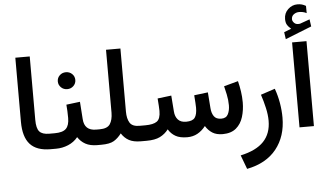

<svg xmlns="http://www.w3.org/2000/svg" viewBox="-67 -1000 2374 1381"><g transform="rotate(-5 1119.5 -309.5)"><path d="M71.3 -677.7H175.3V-219.7Q175.3 -158.7 196 -135.3Q216.8 -111.8 266.6 -111.8H278.8V0H266.6Q166.5 0 118.9 -52.7Q71.3 -105.5 71.3 -214.8Z M407.7 -309.1 506.8 -321.3 515.6 -195.8Q520.5 -111.8 605.5 -111.8H615.7V0H604.5Q552.7 0 519 -18.6Q485.4 -37.1 464.4 -69.8Q436.5 -35.2 394.5 -17.6Q352.5 0 306.2 0H259.3V-111.8H306.2Q364.3 -111.8 388.2 -135.5Q412.1 -159.2 412.1 -212.9Q412.1 -238.8 410.9 -262.5Q409.7 -286.1 407.7 -309.1ZM360.8 -481Q360.8 -506.8 379.2 -524.4Q397.5 -542 424.3 -542Q450.7 -542 469 -524.4Q487.3 -506.8 487.3 -481Q487.3 -455.6 469 -437.7Q450.7 -419.9 424.3 -419.9Q397.5 -419.9 379.2 -437.7Q360.8 -455.6 360.8 -481Z M726.1 -222.7V-677.7H830.1V-221.7Q830.1 -171.4 848.4 -141.6Q866.7 -111.8 918 -111.8H933.6V0H918.9Q865.7 0 833.3 -17.6Q800.8 -35.2 779.3 -69.3Q754.4 -36.1 724.4 -18.1Q694.3 0 632.8 0H596.2V-111.8H630.9Q686.5 -111.8 706.1 -141.6Q725.6 -171.4 726.1 -222.7Z M1254.4 0Q1201.2 0 1169.4 -18.1Q1137.7 -36.1 1118.2 -68.8Q1093.3 -36.1 1057.1 -18.1Q1021 0 959 0H914.1V-111.8H960Q1018.6 -111.8 1044.7 -130.6Q1070.8 -149.4 1070.8 -206.1Q1070.8 -218.3 1069.3 -242.7Q1067.9 -267.1 1065.4 -296.4L1165 -308.6L1173.8 -193.4Q1176.3 -156.2 1196.3 -134Q1216.3 -111.8 1255.4 -111.8Q1302.2 -111.8 1318.6 -134.8Q1335 -157.7 1335 -206.1Q1335 -217.8 1333.5 -242.4Q1332 -267.1 1329.6 -296.4L1429.2 -308.6L1438 -193.4Q1440.4 -158.2 1456.3 -135Q1472.2 -111.8 1509.3 -111.8Q1544.9 -111.8 1558.3 -138.9Q1571.8 -166 1571.8 -203.1Q1571.8 -242.2 1563.2 -282.2Q1554.7 -322.3 1549.3 -342.3L1651.9 -370.1Q1661.1 -334.5 1667 -294.7Q1672.9 -254.9 1672.9 -215.8Q1672.9 -159.7 1657.7 -110.4Q1642.6 -61 1606.9 -30.8Q1571.3 -0.5 1510.3 0Q1464.4 0 1435.1 -18.8Q1405.8 -37.6 1386.7 -69.3Q1360.4 -35.6 1327.6 -17.8Q1294.9 0 1254.4 0Z M1662.6 264.2 1625 163.6Q1738.3 139.2 1792.5 82Q1846.7 24.9 1846.7 -67.9Q1846.7 -110.8 1835.4 -160.6Q1824.2 -210.4 1808.1 -258.3L1911.1 -292.5Q1929.7 -241.2 1939 -186.8Q1948.2 -132.3 1948.2 -81.5Q1948.2 54.2 1875.2 145.5Q1802.2 236.8 1662.6 264.2Z M2065.9 -712.4Q2049.3 -725.6 2038.8 -741.7Q2028.3 -757.8 2028.3 -785.6Q2028.3 -828.1 2057.9 -855.7Q2087.4 -883.3 2125.5 -883.3Q2144 -883.3 2158.2 -879.2Q2172.4 -875 2186.5 -866.7L2187 -814.5Q2171.9 -822.3 2158.4 -824.7Q2145 -827.1 2132.3 -827.1Q2112.3 -827.1 2095 -814.9Q2077.6 -802.7 2077.6 -779.3Q2078.1 -765.1 2091.6 -752Q2105 -738.8 2131.8 -742.7Q2132.8 -742.7 2134 -743.2Q2135.3 -743.7 2136.2 -744.1L2203.6 -768.1L2210.9 -716.3L2021 -641.1L2013.7 -691.9ZM2168 -613.8V-0.5H2064V-613.8Z"/></g></svg>

Font: Vazirmatn RD FD Medium
Style: Regular
Weight: 500
Designer: Saber Rastikerdar
Foundry: Saber Rastikerdar
Version: Version 33.003